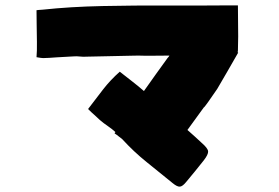

<svg xmlns="http://www.w3.org/2000/svg" viewBox="-20 -703 1040 715"><path d="M148 -487Q143 -486 131.5 -487.5Q120 -489 116 -490Q118 -512 117.5 -547Q117 -582 116.5 -615Q116 -648 116 -665Q121 -666 125 -666Q129 -666 139 -667Q241 -678 361.5 -680.5Q482 -683 605.5 -682.5Q729 -682 841 -683H866Q866 -652 866.5 -623.5Q867 -595 867 -567Q867 -554 866.5 -541.5Q866 -529 866 -515Q866 -513 865.5 -511.5Q865 -510 865 -508L867 -507Q848 -473 828 -439Q808 -405 789 -372Q770 -344 755 -323Q740 -302 739 -303L678 -219Q692 -207 705 -195Q718 -183 731 -171Q754 -151 755 -139.5Q756 -128 739 -106Q723 -86 706.5 -65.5Q690 -45 673 -25Q660 -9 650 -8Q640 -7 623 -21Q574 -61 526 -99.5Q478 -138 435 -185Q428 -190 421.5 -195.5Q415 -201 407 -206Q407 -208 408 -209Q409 -210 410 -211Q397 -223 381.5 -233.5Q366 -244 352 -256Q342 -266 331.5 -275Q321 -284 308 -297Q336 -334 363.5 -369.5Q391 -405 426 -436Q449 -418 471.5 -400.5Q494 -383 516 -364Q538 -395 560 -426Q582 -457 604 -487Q606 -489 608 -491.5Q610 -494 611 -496Q580 -496 551 -495.5Q522 -495 495 -496Q495 -496 468 -495.5Q441 -495 397.5 -494Q354 -493 303 -492Q290 -491 278 -492.5Q266 -494 254 -493Q212 -491 191.5 -489.5Q171 -488 162.5 -487.5Q154 -487 148 -487Z"/></svg>

Font: Palette Mosaic
Style: Regular
Weight: 400
Designer: Shibuyafont
Version: Version 1.001